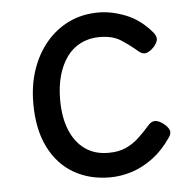

<svg xmlns="http://www.w3.org/2000/svg" viewBox="-44 -562 610 625"><g transform="rotate(-5 261.0 -250.0)"><path d="M291 19Q224 19 172.5 -11Q121 -41 92 -99.5Q63 -158 63 -242Q63 -303 80.5 -353.5Q98 -404 129.5 -441Q161 -478 204 -498.5Q247 -519 300 -519Q343 -519 389.5 -500.5Q436 -482 473 -438Q484 -424 481.5 -413Q479 -402 468 -390Q455 -377 443.5 -374Q432 -371 420 -381Q393 -404 366 -421.5Q339 -439 296 -439Q263 -439 235.5 -425.5Q208 -412 189.5 -386.5Q171 -361 161 -326Q151 -291 151 -247Q151 -189 168 -147.5Q185 -106 216.5 -83.5Q248 -61 293 -61Q326 -61 349.5 -71.5Q373 -82 392 -99.5Q411 -117 431 -140Q442 -152 454 -151Q466 -150 480 -139Q494 -128 498 -117.5Q502 -107 493 -94Q466 -54 432.5 -29Q399 -4 363 7.5Q327 19 291 19Z"/></g></svg>

Font: Playwrite GB J
Style: Regular
Weight: 400
Designer: Veronika Burian, José Scaglione
Foundry: TypeTogether
Version: Version 1.002